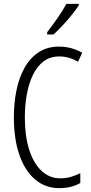

<svg xmlns="http://www.w3.org/2000/svg" viewBox="-20 -1033 471 997"><path d="M289 -740Q240 -740 206 -714Q172 -688 150.5 -643Q129 -598 119 -541Q109 -484 109 -423Q109 -327 131.5 -256Q154 -185 195.5 -146Q237 -107 293 -107Q325 -107 351.5 -115.5Q378 -124 397 -134V-83Q376 -70 348 -63Q320 -56 288 -56Q216 -56 163 -100.5Q110 -145 81 -227.5Q52 -310 52 -424Q52 -498 65.5 -564Q79 -630 107.5 -681Q136 -732 180.5 -761.5Q225 -791 287 -791Q351 -791 407 -759L385 -712Q362 -726 337.5 -733Q313 -740 289 -740ZM389 -1005Q374 -982 351 -953.5Q328 -925 303 -898.5Q278 -872 258 -854H225V-866Q256 -906 280 -941Q304 -976 325 -1013H389Z"/></svg>

Font: Noto Sans Malayalam UI ExtraCondensed Light
Style: Regular
Weight: 300
Width: 2
Designer: Jelle Bosma - Monotype Design Team
Foundry: Monotype Imaging Inc.
Version: Version 2.104; ttfautohint (v1.8.4.7-5d5b)